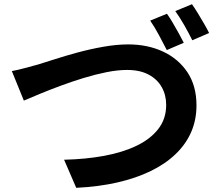

<svg xmlns="http://www.w3.org/2000/svg" viewBox="-20 -869 1040 908"><path d="M36 -532.9Q63.8 -537.9 97.9 -547.2Q132.1 -556.4 159.5 -563.8Q188.3 -572.5 237.6 -588.4Q286.9 -604.4 346.5 -620.6Q406 -636.8 468.9 -647.9Q531.7 -659 586.5 -659Q677.3 -659 750.1 -625.5Q822.9 -591.9 866.1 -527.6Q909.2 -463.3 909.2 -370.3Q909.2 -302.1 884.1 -244.5Q859 -186.8 810.7 -140.5Q762.5 -94.1 693.2 -60.3Q624 -26.5 535 -6.1Q446 14.2 340.5 19.2L283.1 -113.6Q384.3 -115.9 472 -131.9Q559.6 -148 625.6 -179.6Q691.6 -211.3 728.7 -259.3Q765.9 -307.3 765.9 -372.7Q765.9 -419.8 744.8 -457.1Q723.7 -494.5 682.6 -516.3Q641.4 -538.2 581.3 -538.2Q536.6 -538.2 483.9 -527.7Q431.1 -517.1 375.6 -500.2Q320.2 -483.2 267.2 -463.6Q214.3 -444 169.3 -425.4Q124.4 -406.8 92.8 -393.2ZM769.5 -804Q782.5 -786 797.2 -760.8Q812 -735.7 825.8 -710.7Q839.6 -685.7 849.1 -666.6L768.8 -632.3Q753.2 -663.3 731.7 -703Q710.3 -742.7 690.3 -771.5ZM887.9 -849.1Q901.1 -830.4 916.5 -805.1Q931.8 -779.8 946.1 -755.2Q960.4 -730.6 968.9 -712.9L889.4 -678.6Q874 -710.3 851.6 -749.5Q829.3 -788.6 808.9 -816.6Z"/></svg>

Font: Noto Sans KR Thin
Style: Regular
Weight: 100
Designer: Ryoko NISHIZUKA 西塚涼子 (kana, bopomofo & ideographs); Paul D. Hunt (Latin, Greek & Cyrillic); Sandoll Communications 산돌커뮤니
Foundry: Adobe
Version: Version 2.004-H2;hotconv 1.0.118;makeotfexe 2.5.65603